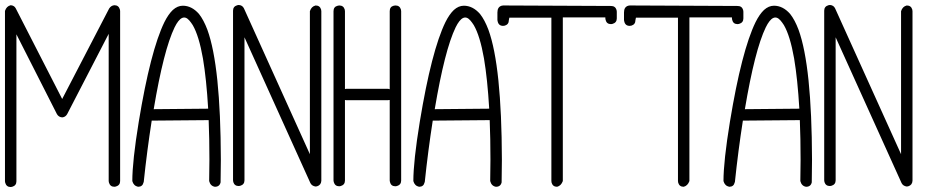

<svg xmlns="http://www.w3.org/2000/svg" viewBox="-20 -752 3738 772"><path d="M440 -731Q457 -731 462 -714Q463 -710 463 -708V-24Q463 -7 446 -2Q443 -1 440 -1Q423 -1 418 -18Q417 -21 417 -24V-616L250 -293Q243 -281 230 -280Q216 -281 209 -293L46 -614V-23Q46 -6 29 -1Q26 0 23 0Q6 0 1 -17Q0 -20 0 -23V-708Q6 -727 23 -731Q37 -730 43 -719L230 -354L419 -718Q427 -730 440 -731Z M512 -24Q517 -5 535 -1Q553 -1 557 -18Q558 -20 558 -21Q571 -145 590 -267L819 -269Q822 -195 822 -110Q822 -88 821 -24Q826 -4 844 -1Q863 -1 867 -19Q867 -21 867 -23Q868 -90 868 -110Q867 -486 814 -632Q799 -672 780 -696Q751 -729 715 -729Q694 -729 675 -712Q657 -695 641 -663Q585 -548 538 -263Q512 -104 512 -24ZM817 -315 598 -313Q638 -551 682 -642Q712 -703 741 -670Q748 -662 755 -651Q780 -608 796 -517Q810 -434 817 -315Z M940 -732Q955 -731 961 -718L1226 -132V-707Q1232 -726 1249 -730Q1266 -730 1271 -714Q1271 -710 1272 -707V-25Q1271 -8 1255 -3Q1251 -2 1249 -2Q1234 -4 1228 -16L963 -602V-27Q963 -10 946 -5Q943 -4 940 -4Q923 -4 918 -20Q917 -24 917 -27V-709Q917 -726 934 -731Q937 -732 940 -732Z M1344 -730Q1361 -730 1366 -714Q1367 -710 1367 -707V-394Q1371 -395 1373 -395H1538Q1543 -395 1547 -393V-707Q1547 -725 1563 -729Q1567 -730 1570 -730Q1587 -730 1592 -714Q1593 -710 1593 -707V-26Q1593 -9 1576 -4Q1572 -3 1570 -3Q1552 -3 1548 -20Q1547 -23 1547 -26V-350Q1542 -349 1538 -349H1373Q1370 -349 1367 -350V-26Q1367 -9 1350 -4Q1347 -3 1344 -3Q1327 -3 1322 -20Q1321 -23 1321 -26V-707Q1321 -725 1338 -729Q1341 -730 1344 -730Z M1642 -24Q1647 -5 1665 -1Q1683 -1 1687 -18Q1688 -20 1688 -21Q1701 -145 1720 -267L1949 -269Q1952 -195 1952 -110Q1952 -88 1951 -24Q1956 -4 1974 -1Q1993 -1 1997 -19Q1997 -21 1997 -23Q1998 -90 1998 -110Q1997 -486 1944 -632Q1929 -672 1910 -696Q1881 -729 1845 -729Q1824 -729 1805 -712Q1787 -695 1771 -663Q1715 -548 1668 -263Q1642 -104 1642 -24ZM1947 -315 1728 -313Q1768 -551 1812 -642Q1842 -703 1871 -670Q1878 -662 1885 -651Q1910 -608 1926 -517Q1940 -434 1947 -315Z M2437 -728Q2454 -728 2459 -712Q2460 -708 2460 -705V-678Q2460 -661 2443 -656Q2439 -655 2437 -655Q2419 -655 2415 -672Q2414 -675 2414 -678V-682H2243V-24Q2236 -5 2220 -1Q2203 -1 2198 -17Q2197 -21 2197 -24V-681H2028Q2026 -672 2026 -671Q2026 -654 2010 -649Q2006 -649 2003 -648Q1985 -648 1981 -666Q1981 -669 1980 -670Q1980 -702 1980 -702Q1980 -724 1997 -729Q2000 -729 2003 -730Z M2946 -728Q2963 -728 2968 -712Q2969 -708 2969 -705V-678Q2969 -661 2952 -656Q2948 -655 2946 -655Q2928 -655 2924 -672Q2923 -675 2923 -678V-682H2752V-24Q2745 -5 2729 -1Q2712 -1 2707 -17Q2706 -21 2706 -24V-681H2537Q2535 -672 2535 -671Q2535 -654 2519 -649Q2515 -649 2512 -648Q2494 -648 2490 -666Q2490 -669 2489 -670Q2489 -702 2489 -702Q2489 -724 2506 -729Q2509 -729 2512 -730Z M2889 -24Q2894 -5 2912 -1Q2930 -1 2934 -18Q2935 -20 2935 -21Q2948 -145 2967 -267L3196 -269Q3199 -195 3199 -110Q3199 -88 3198 -24Q3203 -4 3221 -1Q3240 -1 3244 -19Q3244 -21 3244 -23Q3245 -90 3245 -110Q3244 -486 3191 -632Q3176 -672 3157 -696Q3128 -729 3092 -729Q3071 -729 3052 -712Q3034 -695 3018 -663Q2962 -548 2915 -263Q2889 -104 2889 -24ZM3194 -315 2975 -313Q3015 -551 3059 -642Q3089 -703 3118 -670Q3125 -662 3132 -651Q3157 -608 3173 -517Q3187 -434 3194 -315Z M3317 -732Q3332 -731 3338 -718L3603 -132V-707Q3609 -726 3626 -730Q3643 -730 3648 -714Q3648 -710 3649 -707V-25Q3648 -8 3632 -3Q3628 -2 3626 -2Q3611 -4 3605 -16L3340 -602V-27Q3340 -10 3323 -5Q3320 -4 3317 -4Q3300 -4 3295 -20Q3294 -24 3294 -27V-709Q3294 -726 3311 -731Q3314 -732 3317 -732Z"/></svg>

Font: Santa Chrismast Display
Style: Regular
Weight: 400
Designer: MUHAMMAD YONI
Version: Version 001.000